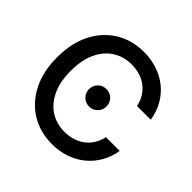

<svg xmlns="http://www.w3.org/2000/svg" viewBox="-186 -915 1102 1102"><g transform="rotate(45 365.0 -364.0)"><path d="M381.3 10.3Q285.2 10.3 210.2 -35.2Q135.3 -80.6 92.5 -164.6Q49.8 -248.5 49.8 -363.3Q49.8 -478.5 92.5 -562.5Q135.3 -646.5 210.2 -692.1Q285.2 -737.8 381.3 -737.8Q439.5 -737.8 490.5 -720.9Q541.5 -704.1 581.5 -671.9Q621.6 -639.6 647.9 -593.8Q674.3 -547.9 683.6 -489.7H572.3Q564.9 -525.4 547.6 -552.7Q530.3 -580.1 505.1 -599.1Q480 -618.2 448.7 -627.7Q417.5 -637.2 382.3 -637.2Q316.9 -637.2 266.6 -604.7Q216.3 -572.3 188.2 -511Q160.2 -449.7 160.2 -363.3Q160.2 -277.3 188.5 -216.1Q216.8 -154.8 266.8 -122.6Q316.9 -90.3 382.3 -90.3Q417.5 -90.3 448.5 -99.9Q479.5 -109.4 504.9 -128.2Q530.3 -147 547.6 -174.6Q564.9 -202.1 572.3 -237.3H684.1Q675.3 -182.1 649.4 -136.7Q623.5 -91.3 583.7 -58.3Q543.9 -25.4 492.7 -7.6Q441.4 10.3 381.3 10.3ZM379.4 -293Q349.6 -293 329.1 -313.7Q308.6 -334.5 308.6 -363.8Q308.6 -393.6 329.1 -414.1Q349.6 -434.6 379.4 -434.6Q409.2 -434.6 429.7 -414.1Q450.2 -393.6 450.2 -363.8Q450.2 -334.5 429.7 -313.7Q409.2 -293 379.4 -293Z"/></g></svg>

Font: Inter 20pt Medium
Style: Regular
Weight: 500
Version: Version 4.001;git-66647c0bb